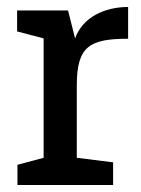

<svg xmlns="http://www.w3.org/2000/svg" viewBox="-20 -530 405 550"><path d="M347 -510C280 -510 217 -481 195 -420L175 -500H29V-440L105 -420V-78L30 -58V0H304V-65L200 -78V-285C200 -397 236 -419 347 -419Z"/></svg>

Font: Hermeneus One
Style: Regular
Weight: 400
Designer: Rodrigo Fuenzalida, Pablo Impallari
Foundry: Pablo Impallari, Rodrigo Fuenzalida
Version: Version 1.002